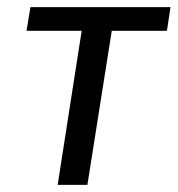

<svg xmlns="http://www.w3.org/2000/svg" viewBox="-20 -516 496 536"><path d="M141 0 208 -430H54L65 -496H456L446 -430H292L224 0Z"/></svg>

Font: Nunito Sans 7pt Condensed
Style: Italic
Weight: 400
Width: 3
Italic angle: -9°
Designer: Vernon Adams
Foundry: Vernon Adams
Version: Version 3.101;gftools[0.9.27]